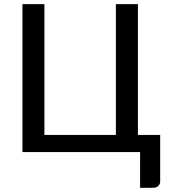

<svg xmlns="http://www.w3.org/2000/svg" viewBox="-20 -738 824 932"><path d="M723.5 173.5H660V0H89V-718H195.5V-83H542.5V-718H649.5V-83H757.5V142.5Q757.5 156.5 748 165Q738.5 173.5 723.5 173.5Z"/></svg>

Font: Verano Sans Medium
Style: Regular
Weight: 500
Designer: Lukasz Dziedzic with Adam Twardoch and Botio Nikoltchev
Foundry: tyPoland Lukasz Dziedzic
Version: Version 3.001;December 28, 2019;FontCreator 12.0.0.2547 64-b